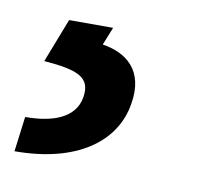

<svg xmlns="http://www.w3.org/2000/svg" viewBox="-117 -44 309 299"><g transform="rotate(10 37.5 105.0)"><path d="M-56.1 66.8C-2.1 71 19.2 79.5 13.5 112.2C7.8 144.9 -26.3 157.7 -70.3 157.7L-77.4 213.1C20.6 213.1 78.8 170.5 88.8 109.4C98.7 54 66.1 31.2 29.1 25.6L40.5 -2.8H-29.1Z"/></g></svg>

Font: Riot Sans 2.0
Style: Italic
Weight: 400
Italic angle: -9.39999°
Designer: Rasmus Andersson
Foundry: rsms
Version: Version 3.006;hotconv 1.0.109;makeotfexe 2.5.65596